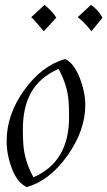

<svg xmlns="http://www.w3.org/2000/svg" viewBox="-20 -752 437 781"><path d="M327 -325Q327 -222 255 -120Q183 -18 89 9Q51 -8 29 -65Q7 -122 7 -178Q7 -286 78.5 -385.5Q150 -485 245 -512Q281 -495 304 -436Q327 -377 327 -325ZM73 -227Q73 -188 75 -164Q80 -96 116 -31Q261 -93 261 -276Q261 -315 259 -340Q254 -407 218 -472Q141 -437 107 -376.5Q73 -316 73 -227ZM107 -682 161 -732Q194 -706 209 -680L158 -625Q121 -670 107 -682ZM296 -682 350 -732Q378 -714 397 -680L352 -625Q322 -663 296 -682Z"/></svg>

Font: Felipa
Style: Regular
Weight: 400
Designer: Javier Alcaraz
Foundry: Fontstage
Version: Version 1.001